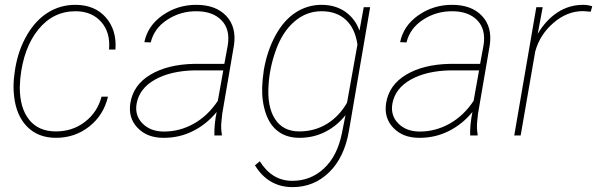

<svg xmlns="http://www.w3.org/2000/svg" viewBox="-20 -558 2460 791"><path d="M210 -16.6Q279.3 -16.6 330.3 -56.2Q381.3 -95.7 398.4 -159.7H424.8Q407.2 -84 348.1 -37.1Q289.1 9.8 210.4 9.8Q137.7 9.8 92.5 -35.4Q47.4 -80.6 38.1 -160.6Q32.7 -207 39.6 -253.9L42.5 -274.4Q55.2 -352.1 91.1 -413.6Q127 -475.1 178 -506.6Q229 -538.1 290.5 -538.1Q370.1 -538.1 415.8 -486.3Q461.4 -434.6 455.6 -354H429.2Q435.5 -424.3 396.7 -468Q357.9 -511.7 291 -511.7Q198.7 -511.7 137.7 -436.3Q76.7 -360.8 63.5 -234.4L61.5 -198.7Q61.5 -112.8 100.1 -64.7Q138.7 -16.6 210 -16.6Z M863.3 0Q861.8 -43 872.6 -96.7Q831.5 -46.4 775.1 -18.1Q718.8 10.3 652.8 9.8Q586.4 9.8 546.9 -31.2Q507.3 -72.3 517.1 -133.8Q529.3 -208.5 599.9 -250.5Q670.4 -292.5 778.8 -294.9H904.3L918.5 -372.1Q928.7 -437 892.6 -474.4Q856.4 -511.7 788.6 -511.7Q722.2 -511.7 668.5 -476.3Q614.7 -440.9 601.1 -383.3L574.7 -384.3Q588.4 -452.1 649.9 -495.1Q711.4 -538.1 788.6 -538.1Q869.1 -538.1 912.1 -492.4Q955.1 -446.8 943.8 -371.1L895.5 -88.9L892.1 -55.7Q889.6 -29.8 894 -4.4L893.6 0ZM652.3 -16.1Q717.8 -15.1 776.9 -47.6Q835.9 -80.1 877.4 -142.6L899.9 -268.1H781.7Q683.1 -266.1 618.9 -230.2Q554.7 -194.3 543 -131.8Q534.2 -83.5 566.2 -50.3Q598.1 -17.1 652.3 -16.1Z M1066.9 -269.5Q1080.6 -349.1 1115 -412.1Q1149.4 -475.1 1198.2 -506.6Q1247.1 -538.1 1304.7 -538.1Q1361.8 -538.1 1402.6 -509.5Q1443.4 -481 1460.9 -431.6L1478.5 -528.3H1504.9L1417.5 -18.6Q1398.9 90.3 1336.2 151.6Q1273.4 212.9 1185.5 212.9Q1085.4 212.9 1030.3 123L1050.3 106.4Q1100.6 187 1184.1 187Q1260.3 187 1315.2 135.5Q1370.1 84 1388.7 -9.8L1403.3 -83.5Q1368.2 -39.1 1319.6 -14.6Q1271 9.8 1213.9 9.8Q1162.1 9.8 1127 -15.9Q1091.8 -41.5 1075 -91.1Q1058.1 -140.6 1060.1 -200.2Q1061 -228 1066.9 -269.5ZM1086.4 -207.5Q1080.1 -118.7 1113 -67.6Q1146 -16.6 1212.9 -16.6Q1275.9 -16.6 1326.7 -47.6Q1377.4 -78.6 1409.7 -134.8L1452.6 -374.5Q1442.9 -441.4 1404.5 -476.6Q1366.2 -511.7 1304.7 -511.7Q1242.2 -511.7 1193.4 -469.7Q1144.5 -427.7 1117.7 -354.5Q1090.8 -281.2 1086.4 -207.5Z M1917 0Q1915.5 -43 1926.3 -96.7Q1885.3 -46.4 1828.9 -18.1Q1772.5 10.3 1706.5 9.8Q1640.1 9.8 1600.6 -31.2Q1561 -72.3 1570.8 -133.8Q1583 -208.5 1653.6 -250.5Q1724.1 -292.5 1832.5 -294.9H1958L1972.2 -372.1Q1982.4 -437 1946.3 -474.4Q1910.2 -511.7 1842.3 -511.7Q1775.9 -511.7 1722.2 -476.3Q1668.5 -440.9 1654.8 -383.3L1628.4 -384.3Q1642.1 -452.1 1703.6 -495.1Q1765.1 -538.1 1842.3 -538.1Q1922.9 -538.1 1965.8 -492.4Q2008.8 -446.8 1997.6 -371.1L1949.2 -88.9L1945.8 -55.7Q1943.4 -29.8 1947.8 -4.4L1947.3 0ZM1706.1 -16.1Q1771.5 -15.1 1830.6 -47.6Q1889.6 -80.1 1931.2 -142.6L1953.6 -268.1H1835.4Q1736.8 -266.1 1672.6 -230.2Q1608.4 -194.3 1596.7 -131.8Q1587.9 -83.5 1619.9 -50.3Q1651.9 -17.1 1706.1 -16.1Z M2413.6 -509.8 2381.8 -512.2Q2316.4 -512.2 2260.3 -463.9Q2204.1 -415.5 2185.1 -346.2L2125 0H2098.6L2189.5 -528.3H2215.8L2195.3 -418.5Q2228.5 -475.1 2276.4 -506.6Q2324.2 -538.1 2382.8 -538.1Q2401.4 -538.1 2419.9 -532.2Z"/></svg>

Font: Roboto Thin
Style: Italic
Weight: 250
Italic angle: -12°
Designer: Google
Version: Version 2.134; 2016